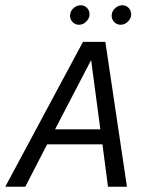

<svg xmlns="http://www.w3.org/2000/svg" viewBox="-41 -709 554 729"><path d="M0 0ZM274 -550 -21 0H55L138 -161H348L369 0H441L359 -550ZM168 -218 305 -481 340 -218ZM225 -649Q225 -654 226 -657Q228 -670 240 -679.5Q252 -689 265 -689Q280 -689 289.5 -679Q299 -669 299 -654Q299 -640 287 -627.5Q275 -615 259 -615Q245 -615 235 -625Q225 -635 225 -649ZM383 -649Q383 -654 384 -657Q386 -670 398 -679.5Q410 -689 423 -689Q438 -689 447.5 -679Q457 -669 457 -654Q457 -640 445 -627.5Q433 -615 417 -615Q403 -615 393 -625Q383 -635 383 -649Z"/></svg>

Font: Cambay Devanagari
Style: Italic
Weight: 400
Italic angle: -11°
Designer: Pooja Saxena
Foundry: Pooja Saxena
Version: Version 1.018;PS 001.018;hotconv 1.0.70;makeotf.lib2.5.58329